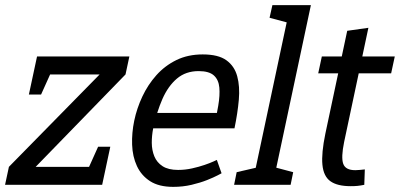

<svg xmlns="http://www.w3.org/2000/svg" viewBox="-41 -720 1558 748"><path d="M463 -500 448 -430 98 -70H372L357 0H-21.3L-6.3 -70L347.2 -430H88.8L103.8 -500ZM388.7 -148.3 357 0H274.5L341.2 -148.3ZM71.5 -351.7 103.3 -500H185.8L119 -351.7Z M748.7 -508 732.8 -443Q682.8 -443 648.4 -413.9Q614 -384.8 591.8 -334.5Q569.7 -284.2 555.8 -220L482 -250Q492 -298 513.6 -344Q535.2 -390 568.2 -427Q601.3 -464 646.2 -486Q691.2 -508 748.7 -508ZM803.8 -97 822.2 -45Q822.2 -45 807.1 -37Q792 -29 765.7 -18.5Q739.3 -8 705.4 0Q671.5 8 633.7 8L652.8 -58Q680.5 -58 707.3 -64Q734.2 -70 756 -77.5Q777.8 -85 790.8 -91Q803.8 -97 803.8 -97ZM482 -250 555.8 -220Q550.2 -191.8 550.3 -163.4Q550.5 -135 560.3 -110.9Q570.2 -86.8 592.6 -72.4Q615 -58 652.8 -58L633.7 8Q578.3 8 544 -14Q509.7 -36 492.5 -73Q475.3 -110 473.7 -156Q472 -202 482 -250ZM538.8 -280H874.8L872.5 -220H526.5ZM748.7 -508Q809.5 -508 841 -485.2Q872.5 -462.5 883.2 -422.8Q894 -383.2 889.4 -331.2Q884.8 -279.2 872.5 -220H792.2Q802.2 -267.5 809.2 -308.1Q816.2 -348.7 813.5 -378.9Q810.8 -409.2 792.2 -426.1Q773.5 -443 732.8 -443Z M941.2 0 1090.2 -700H1170.2L1021.2 0ZM1020.2 -700H1100.2L1089.7 -629.2L1009.2 -650.8ZM1011.2 0 1019.8 -70.8 1101.2 -49.2 1091.2 0ZM871 0 881 -49.2 971.2 -70 951 0Z M1198.7 -434.2 1212.8 -500H1497L1482.8 -434.2ZM1380.3 -60 1378.2 0Q1363.2 3 1351.8 4.2Q1340.5 5.3 1325 5.3Q1273.3 5.3 1246.4 -13.8Q1219.5 -32.8 1215.1 -77.9Q1210.7 -123 1226.7 -200L1311.7 -600L1394.2 -611.7L1299.7 -167Q1287.3 -106.5 1296.2 -81.8Q1305 -57 1343.3 -57Q1352.3 -57 1360.8 -58Q1369.3 -59 1380.3 -60Z"/></svg>

Font: Epunda Slab Light
Style: Italic
Weight: 300
Italic angle: -12°
Designer: Simon Atzbach
Foundry: typofactur
Version: Version 1.102